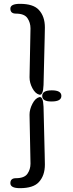

<svg xmlns="http://www.w3.org/2000/svg" viewBox="-20 -811 378 1001"><path d="M250 -282Q200 -281 200 -311Q200 -340 250 -340Q300 -340 300 -311Q300 -282 250 -282ZM207 -368Q205 -312 184.5 -317.5Q164 -323 149 -351Q134 -379 134 -408Q134 -434 135 -460L138 -611Q139 -637 139 -663Q139 -693 123 -716.5Q107 -740 63 -740Q34 -740 34 -766Q34 -791 84 -791Q153 -791 182 -760Q214 -726 214 -668Q214 -642 213 -616ZM207 -254 213 -5Q214 21 214 47Q214 105 182 139Q153 170 84 170Q34 170 34 144Q34 118 63 118Q107 118 123 95Q139 72 139 42Q139 16 138 -10L135 -161Q134 -187 134 -213Q134 -241 149 -270Q164 -299 184.5 -304.5Q205 -310 207 -254Z"/></svg>

Font: Resource Han Rounded KR
Style: Regular
Weight: 400
Designer: Cyano Hao (round all glyphs); Ryoko NISHIZUKA 西塚涼子 (kana, bopomofo & ideographs); Paul D. Hunt (Latin, Greek & Cyrillic)
Foundry: Cyano Hao
Version: 0.990